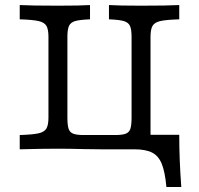

<svg xmlns="http://www.w3.org/2000/svg" viewBox="-20 -591 788 760"><path d="M171.8 -125.8V-445.2Q171.8 -475 163.7 -488.7Q155.6 -502.4 132.7 -507.7Q109.7 -512.9 58.1 -514.5V-571Q103.2 -568.5 209.7 -568.5Q299.2 -568.5 336.3 -571V-514.5Q296 -512.9 277.8 -507.7Q259.7 -502.4 253.2 -488.7Q246.8 -475 246.8 -445.2V-125.8Q246.8 -95.2 251.6 -81Q256.5 -66.9 270.2 -61.7Q283.9 -56.5 312.1 -56.5H435.5Q463.7 -56.5 477.4 -61.7Q491.1 -66.9 496 -81Q500.8 -95.2 500.8 -125.8V-445.2Q500.8 -475 494.4 -488.7Q487.9 -502.4 469.8 -507.7Q451.6 -512.9 411.3 -514.5V-571Q449.2 -568.5 537.9 -568.5Q645.2 -568.5 689.5 -571V-514.5Q637.9 -512.9 614.9 -507.7Q591.9 -502.4 583.9 -488.7Q575.8 -475 575.8 -445.2V0H379Q346.8 -0.8 314.5 -0.8Q250 -2.4 209.7 -2.4Q147.6 -2.4 58.1 0V-56.5Q109.7 -58.1 132.7 -63.3Q155.6 -68.5 163.7 -82.3Q171.8 -96 171.8 -125.8ZM511.3 0 563.7 -57.3H689.5Q689.5 -8.1 691.5 43.1Q693.5 94.4 697.6 149.2H638.7Q633.1 88.7 620.2 57.3Q607.3 25.8 581.9 12.9Q556.5 0 511.3 0Z"/></svg>

Font: Playfair Micro SmCond SmLight
Style: Regular
Weight: 360
Width: 4
Designer: Claus Eggers Sørensen
Foundry: Claus Eggers Sørensen
Version: Version 2.100;Glyphs 3.2 (3219)